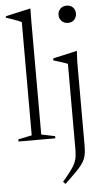

<svg xmlns="http://www.w3.org/2000/svg" viewBox="-63 -759 577 1053"><g transform="rotate(-5 225.0 -233.0)"><path d="M145 -27.5 220 -12V0H17.5V-12L92.5 -27.5V-651Q86 -654.5 73.8 -659.5Q61.5 -664.5 44.5 -670.2Q27.5 -676 8 -682.5V-690.5L141 -720.5H146L145 -655ZM345 -624.5Q323 -624.5 309.8 -638.8Q296.5 -653 296.5 -672.5Q296.5 -692 309.8 -705.8Q323 -719.5 345 -719.5Q367 -719.5 379.8 -705.8Q392.5 -692 392.5 -672.5Q392.5 -653 379.8 -638.8Q367 -624.5 345 -624.5ZM324.5 -401Q319 -403.5 306.2 -407.8Q293.5 -412 277.8 -417Q262 -422 246.5 -426.5V-437.5L374.5 -466.5H379.5L376.5 -407V48Q376.5 73 374.5 91.5Q372.5 110 366 126.2Q359.5 142.5 346.2 159.8Q333 177 310.5 199.5Q288 222 254 254L241.5 241.5Q270.5 207.5 287.2 185Q304 162.5 312 144.5Q320 126.5 322.2 108Q324.5 89.5 324.5 63.5Z"/></g></svg>

Font: Newsreader 36pt Light
Style: Regular
Weight: 300
Designer: Hugues Gentile
Foundry: Production Type
Version: Version 1.003